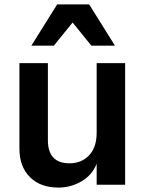

<svg xmlns="http://www.w3.org/2000/svg" viewBox="-20 -837 661 870"><path d="M547 0H418V-95Q398 -44 349.5 -15.5Q301 13 245 13Q163 13 115.5 -34.5Q68 -82 68 -164V-551H197V-202Q197 -97 295 -97Q349 -97 383.5 -133Q418 -169 418 -236V-551H547ZM501 -630H394L309 -735L224 -630H122L239 -817H384Z"/></svg>

Font: Application Semibold
Style: Regular
Weight: 600
Designer: Wei Huang
Foundry: Wei Huang
Version: Version 0.012